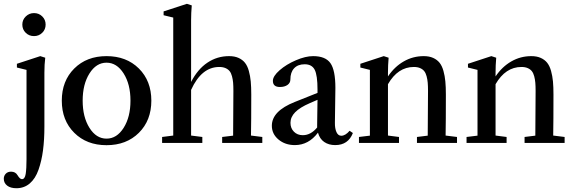

<svg xmlns="http://www.w3.org/2000/svg" viewBox="-53 -746 2991 1002"><path d="M124.5 -557.6Q98.6 -557.6 81.1 -575Q63.5 -592.3 63.5 -617.7Q63.5 -642.6 81.5 -660.2Q99.6 -677.7 124.5 -677.7Q149.9 -677.7 167.5 -660.4Q185.1 -643.1 185.1 -617.7Q185.1 -592.3 167.5 -575Q149.9 -557.6 124.5 -557.6ZM32.7 236.3Q2 236.3 -15.6 222.7Q-33.2 209 -33.2 187Q-33.2 171.4 -22.9 160.6Q-12.7 149.9 4.9 149.9Q27.8 149.9 38.6 168.5Q50.8 189 61.5 189Q76.7 189 81.1 161.6Q85.4 134.3 85.4 84V-381.3L35.2 -393.6V-413.1L157.2 -453.1L183.1 -444.8Q178.7 -410.6 178.7 -366.7V-85.4Q178.7 -16.6 171.4 38.8Q164.1 94.2 147.9 140.1Q131.8 186 102.5 211.2Q73.2 236.3 32.7 236.3Z M502.9 11.7Q399.4 11.7 334.5 -53Q269.5 -117.7 269.5 -220.7Q269.5 -323.7 334.5 -388.4Q399.4 -453.1 502.9 -453.1Q606.9 -453.1 671.9 -388.4Q736.8 -323.7 736.8 -220.7Q736.8 -117.7 671.9 -53Q606.9 11.7 502.9 11.7ZM413.8 -78.9Q449.2 -22.5 502.9 -22.5Q556.6 -22.5 592.3 -78.9Q627.9 -135.3 627.9 -220.7Q627.9 -306.2 592.3 -362.5Q556.6 -418.9 502.9 -418.9Q449.2 -418.9 413.8 -362.5Q378.4 -306.2 378.4 -220.7Q378.4 -135.3 413.8 -78.9Z M793 0V-31.2L851.1 -38.6V-654.3L800.8 -666.5V-686.5L922.4 -726.1L947.8 -717.8Q944.3 -678.7 944.3 -640.6V-318.4Q978.5 -384.8 1029.3 -418.9Q1080.1 -453.1 1142.6 -453.1Q1171.4 -453.1 1191.9 -443.8Q1212.4 -434.6 1225.3 -418.5Q1238.3 -402.3 1245.6 -376Q1252.9 -349.6 1255.6 -320.8Q1258.3 -292 1258.3 -252.4Q1258.3 -108.4 1256.8 -38.6L1315.9 -31.2V0H1106.4V-31.2L1163.6 -38.1Q1165 -268.1 1165 -272Q1165 -296.9 1163.6 -314.2Q1162.1 -331.5 1157.7 -348.1Q1153.3 -364.7 1145.3 -374.8Q1137.2 -384.8 1123.8 -390.6Q1110.4 -396.5 1091.3 -396.5Q998.5 -396.5 944.3 -276.9V-38.6L1002.9 -31.2V0Z M1485.8 11.2Q1435.1 11.2 1400.4 -17.8Q1365.7 -46.9 1365.7 -89.8Q1365.7 -166.5 1485.4 -213.9L1604 -261.2V-278.3Q1604 -353 1589.4 -381.8Q1574.7 -410.6 1537.1 -410.6Q1501.5 -410.6 1481.9 -389.6Q1462.4 -368.7 1462.4 -331.1Q1462.4 -313.5 1447.3 -302.7Q1432.1 -292 1407.7 -292Q1371.1 -292 1371.1 -324.2Q1371.1 -348.6 1406.2 -379.4Q1441.4 -410.2 1491.5 -431.6Q1541.5 -453.1 1581.1 -453.1Q1645.5 -453.1 1671.4 -416.5Q1697.3 -379.9 1697.3 -287.1Q1697.3 -256.3 1694.8 -105Q1694.3 -75.7 1702.9 -56.6Q1711.4 -37.6 1728 -37.6Q1749.5 -37.6 1771.5 -63.5L1788.6 -51.8Q1764.2 11.2 1696.3 11.2Q1662.6 11.2 1638.9 -5.1Q1615.2 -21.5 1606.4 -53.7Q1557.6 11.2 1485.8 11.2ZM1462.9 -105Q1462.9 -76.7 1481 -58.6Q1499 -40.5 1527.3 -40.5Q1568.8 -40.5 1602.1 -80.6V-94.2Q1602.1 -115.7 1603 -159.7Q1604 -203.6 1604 -225.1L1564.5 -208Q1512.2 -185.5 1487.5 -160.4Q1462.9 -135.3 1462.9 -105Z M1820.3 0V-31.2L1877.4 -38.1V-381.3L1827.6 -393.6V-413.1L1949.7 -453.1L1975.1 -444.8Q1971.7 -404.8 1971.7 -367.2V-347.2Q2005.9 -397.9 2054 -425.5Q2102.1 -453.1 2158.2 -453.1Q2187 -453.1 2207.5 -443.8Q2228 -434.6 2241 -418.5Q2253.9 -402.3 2261.2 -376Q2268.6 -349.6 2271.2 -320.8Q2273.9 -292 2273.9 -252.4Q2273.9 -108.4 2272.5 -38.6L2332 -31.2V0H2123V-31.2L2179.2 -38.1Q2180.7 -153.3 2180.7 -272Q2180.7 -296.9 2179.2 -314.2Q2177.7 -331.5 2173.3 -348.1Q2168.9 -364.7 2160.9 -374.8Q2152.8 -384.8 2139.4 -390.6Q2126 -396.5 2106.9 -396.5Q2023.4 -396.5 1971.7 -306.6V-38.6L2029.3 -31.2V0Z M2381.8 0V-31.2L2439 -38.1V-381.3L2389.2 -393.6V-413.1L2511.2 -453.1L2536.6 -444.8Q2533.2 -404.8 2533.2 -367.2V-347.2Q2567.4 -397.9 2615.5 -425.5Q2663.6 -453.1 2719.7 -453.1Q2748.5 -453.1 2769 -443.8Q2789.6 -434.6 2802.5 -418.5Q2815.4 -402.3 2822.8 -376Q2830.1 -349.6 2832.8 -320.8Q2835.4 -292 2835.4 -252.4Q2835.4 -108.4 2834 -38.6L2893.6 -31.2V0H2684.6V-31.2L2740.7 -38.1Q2742.2 -153.3 2742.2 -272Q2742.2 -296.9 2740.7 -314.2Q2739.3 -331.5 2734.9 -348.1Q2730.5 -364.7 2722.4 -374.8Q2714.4 -384.8 2700.9 -390.6Q2687.5 -396.5 2668.5 -396.5Q2585 -396.5 2533.2 -306.6V-38.6L2590.8 -31.2V0Z"/></svg>

Font: Elstob 10pt Medium
Style: Regular
Weight: 500
Designer: Peter S. Baker
Version: Version 1.015